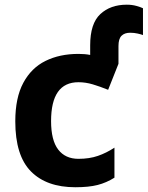

<svg xmlns="http://www.w3.org/2000/svg" viewBox="-20 -785 627 815"><path d="M299.8 9.8Q177.7 9.8 111.3 -57.4Q44.9 -124.5 44.9 -270Q44.9 -370.1 78.9 -433.3Q112.8 -496.6 173.1 -526.4Q233.4 -556.2 313 -556.2Q325.7 -556.2 338.4 -555.2Q351.1 -554.2 362.8 -551.8V-592.8Q362.8 -685.1 405.8 -725.1Q448.7 -765.1 518.1 -765.1Q540.5 -765.1 559.3 -759.8Q578.1 -754.4 586.9 -750V-636.2Q579.1 -639.2 564.2 -642.6Q549.3 -646 532.2 -646Q508.8 -646 495.8 -633.1Q482.9 -620.1 482.9 -589.8V-514.2L439 -403.8Q403.8 -418 373.5 -427Q343.3 -436 313 -436Q196.8 -436 196.8 -271Q196.8 -189.5 227.1 -150.1Q257.3 -110.8 313 -110.8Q359.4 -110.8 395.5 -123.3Q431.6 -135.7 465.8 -158.2V-30.8Q431.6 -9.3 394.3 0.2Q356.9 9.8 299.8 9.8Z"/></svg>

Font: Open Sans
Style: Bold
Weight: 700
Designer: Monotype Design Team
Foundry: Monotype Imaging Inc.
Version: Version 3.000; ttfautohint (v1.8.4)